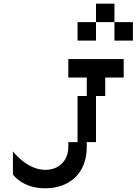

<svg xmlns="http://www.w3.org/2000/svg" viewBox="-20 -1020 740 1040"><path d="M450 -500H400V-250H350V-225C350 -150 300 -100 225 -100C125 -100 50 -200 50 -200V-75C50 -75 100 0 225 0C350 0 450 -75 450 -225V-250H500V-500H550V-600H650V-700H350V-600H450ZM400 -800H500V-900H400ZM500 -900H600V-1000H500ZM600 -800H700V-900H600Z"/></svg>

Font: LS-VG5000 Shifted
Style: Regular
Weight: 400
Designer: Justin Bihan, 2021
Foundry: Justin Bihan, 2021
Version: Version 1.000;Glyphs 3.1.2 (3151)